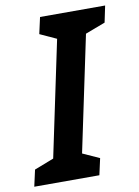

<svg xmlns="http://www.w3.org/2000/svg" viewBox="-108 -770 599 825"><g transform="rotate(-10 191.5 -357.0)"><path d="M-26 0 -10 -72 75 -105 181 -609 109 -642 125 -714H409L394 -642L307 -609L201 -105L274 -72L258 0Z"/></g></svg>

Font: Noto Sans Display SemiBold
Style: Italic
Weight: 600
Italic angle: -12°
Designer: Monotype Design Team
Foundry: Monotype Imaging Inc.
Version: Version 2.003